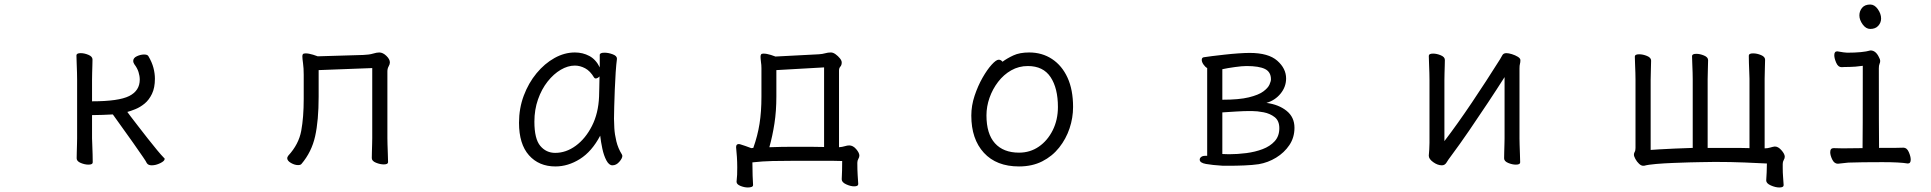

<svg xmlns="http://www.w3.org/2000/svg" viewBox="-20 -718 8540 849"><path d="M321 -366Q321 -376 320.5 -397Q320 -418 319 -440Q318 -462 318 -473Q318 -483 337 -483Q353 -483 371 -475.5Q389 -468 389 -455Q389 -447 388.5 -430.5Q388 -414 387.5 -396Q387 -378 387 -366V-270Q505 -270 551.5 -293.5Q598 -317 598 -366Q598 -382 592.5 -399.5Q587 -417 574 -434Q569 -442 569 -448Q569 -462 585.5 -469.5Q602 -477 617 -477Q632 -477 636 -470Q652 -443 658.5 -418Q665 -393 665 -370Q665 -330 652 -303Q639 -276 619.5 -260Q600 -244 579 -235.5Q558 -227 543 -223Q544 -221 557.5 -203.5Q571 -186 591 -160Q611 -134 633 -106Q655 -78 674.5 -54.5Q694 -31 705 -20Q708 -19 708 -15Q708 -6 688.5 3.5Q669 13 651 13Q635 13 629 3Q626 -4 612.5 -23.5Q599 -43 568 -87.5Q537 -132 479 -212Q460 -211 433.5 -210Q407 -209 387 -209V-106Q387 -100 388 -79Q389 -58 389.5 -35Q390 -12 390 0Q390 10 371 10Q355 10 337 2.5Q319 -5 319 -18Q319 -26 319.5 -44.5Q320 -63 320.5 -81Q321 -99 321 -106Z M1626 -417 1389 -408V-291Q1389 -185 1373.5 -115.5Q1358 -46 1313 7Q1309 12 1298 12Q1283 12 1266.5 2.5Q1250 -7 1250 -19Q1250 -23 1255 -30Q1301 -80 1312 -139.5Q1323 -199 1323 -281V-387Q1323 -417 1320 -438Q1317 -459 1317 -469Q1317 -474 1319 -478Q1322 -482 1331 -482Q1345 -482 1364.5 -476Q1384 -470 1385 -469L1587 -475Q1613 -476 1629.5 -481Q1646 -486 1657 -486Q1673 -486 1688.5 -471Q1704 -456 1704 -442Q1704 -434 1698.5 -424.5Q1693 -415 1693 -402V-107Q1693 -101 1693.5 -80Q1694 -59 1695 -36Q1696 -13 1696 -1Q1696 9 1677 9Q1661 9 1642.5 1.5Q1624 -6 1624 -19Q1624 -27 1624.5 -45Q1625 -63 1625.5 -81Q1626 -99 1626 -107Z M2708 -457Q2705 -435 2702.5 -398.5Q2700 -362 2698.5 -321.5Q2697 -281 2696 -246Q2695 -211 2695 -193Q2695 -179 2696.5 -151.5Q2698 -124 2705.5 -93Q2713 -62 2730 -35Q2732 -31 2732 -29Q2732 -18 2718.5 -2.5Q2705 13 2688 13Q2673 13 2661.5 -8.5Q2650 -30 2643.5 -60.5Q2637 -91 2634 -118Q2597 -48 2544.5 -15Q2492 18 2436 18Q2363 18 2319 -31.5Q2275 -81 2275 -175Q2275 -239 2296 -295Q2317 -351 2352.5 -394Q2388 -437 2432 -461.5Q2476 -486 2522 -486Q2557 -486 2586 -470.5Q2615 -455 2632 -420V-475Q2632 -485 2653 -485Q2670 -485 2689 -478Q2708 -471 2708 -459ZM2631 -380Q2622 -371 2614 -371Q2610 -371 2607 -375Q2590 -404 2567.5 -416Q2545 -428 2522 -428Q2491 -428 2459.5 -409.5Q2428 -391 2401.5 -357.5Q2375 -324 2359 -278.5Q2343 -233 2343 -180Q2343 -104 2369 -73Q2395 -42 2435 -42Q2483 -42 2526 -73.5Q2569 -105 2597.5 -161Q2626 -217 2629 -291Q2630 -305 2630 -330Q2630 -355 2631 -380Z M3775 96Q3775 106 3757 106Q3741 106 3721.5 97Q3702 88 3702 75V74Q3703 57 3703.5 36Q3704 15 3704 -6Q3686 -7 3660.5 -7Q3635 -7 3606 -7H3493Q3441 -7 3396 -6Q3351 -5 3307 0Q3307 35 3308 59Q3309 83 3310 100Q3310 106 3303.5 108.5Q3297 111 3287 111Q3271 111 3254 104Q3237 97 3237 86V85Q3239 68 3239.5 54.5Q3240 41 3240 22Q3240 -2 3238.5 -24Q3237 -46 3235 -66V-68Q3235 -81 3247 -81Q3249 -81 3250.5 -80.5Q3252 -80 3253 -80Q3264 -77 3276 -72.5Q3288 -68 3302 -63L3311 -64Q3330 -117 3338.5 -170.5Q3347 -224 3347 -291V-386Q3347 -402 3347 -416.5Q3347 -431 3345 -443Q3344 -452 3343.5 -457.5Q3343 -463 3343 -467Q3343 -474 3345.5 -477.5Q3348 -481 3356 -481Q3370 -481 3389 -475Q3408 -469 3409 -468L3601 -478Q3617 -479 3629 -482.5Q3641 -486 3654 -486Q3664 -486 3675 -478Q3686 -470 3694 -460Q3702 -450 3702 -442Q3702 -430 3696 -423.5Q3690 -417 3690 -406V-67Q3704 -68 3715.5 -71.5Q3727 -75 3735 -75Q3752 -75 3766 -58.5Q3780 -42 3780 -30Q3780 -23 3775.5 -15.5Q3771 -8 3771 2Q3771 34 3772.5 56.5Q3774 79 3775 95ZM3624 -420 3413 -408V-292Q3413 -227 3404.5 -172Q3396 -117 3382 -67Q3409 -68 3436.5 -68.5Q3464 -69 3492 -69Q3527 -69 3560 -69Q3593 -69 3624 -68Z M4413 -445Q4433 -460 4461 -473Q4489 -486 4531 -486Q4588 -486 4632 -457Q4676 -428 4700.5 -374.5Q4725 -321 4725 -245Q4725 -197 4709.5 -150.5Q4694 -104 4663.5 -65.5Q4633 -27 4588.5 -4.5Q4544 18 4486 18Q4386 18 4330.5 -42.5Q4275 -103 4275 -207Q4275 -251 4289.5 -294.5Q4304 -338 4324.5 -374Q4345 -410 4365 -432Q4385 -454 4396 -454Q4406 -454 4413 -445ZM4486 -43Q4535 -43 4573.5 -69.5Q4612 -96 4635 -142Q4658 -188 4658 -245Q4658 -328 4625.5 -377Q4593 -426 4525 -426Q4485 -426 4451.5 -407Q4418 -388 4393.5 -356Q4369 -324 4355.5 -285.5Q4342 -247 4342 -208Q4342 -126 4379.5 -84.5Q4417 -43 4486 -43Z M5388 15Q5340 12 5312.5 7Q5285 2 5285 -12Q5285 -19 5291.5 -24Q5298 -29 5309 -29H5318V-417Q5309 -422 5301.5 -433Q5294 -444 5294 -453Q5294 -464 5304 -465Q5315 -467 5340 -470Q5365 -473 5396 -476.5Q5427 -480 5456.5 -482Q5486 -484 5506 -484Q5589 -484 5628 -449.5Q5667 -415 5667 -371Q5667 -334 5642.5 -304Q5618 -274 5580 -263Q5634 -256 5669 -228Q5704 -200 5704 -153Q5704 -110 5681.5 -76.5Q5659 -43 5623 -21Q5587 1 5546 8Q5519 12 5482.5 13.5Q5446 15 5416 15ZM5385 -277Q5459 -277 5502 -287.5Q5545 -298 5566 -313.5Q5587 -329 5593.5 -344Q5600 -359 5600 -367Q5600 -400 5573.5 -413Q5547 -426 5492 -426Q5473 -426 5440.5 -421.5Q5408 -417 5385 -412ZM5505 -227Q5482 -227 5448 -225Q5414 -223 5385 -221V-37Q5392 -37 5399.5 -36.5Q5407 -36 5415 -36Q5452 -36 5491 -41Q5530 -46 5563 -58.5Q5596 -71 5616.5 -93.5Q5637 -116 5637 -151Q5637 -184 5616.5 -200Q5596 -216 5567.5 -221.5Q5539 -227 5515 -227Z M6633 -377Q6600 -325 6559.5 -264Q6519 -203 6477 -141.5Q6435 -80 6394 -25Q6384 -12 6376.5 0.5Q6369 13 6356 13Q6337 13 6317.5 -1Q6298 -15 6298 -29V-31Q6299 -40 6300 -57Q6301 -74 6301 -86V-364Q6301 -374 6300.5 -395Q6300 -416 6299 -438Q6298 -460 6298 -471Q6298 -481 6317 -481Q6333 -481 6351 -473.5Q6369 -466 6369 -453Q6369 -445 6368.5 -428.5Q6368 -412 6367.5 -394Q6367 -376 6367 -364V-94Q6425 -170 6488.5 -264.5Q6552 -359 6613 -456Q6618 -464 6623 -473.5Q6628 -483 6641 -483Q6651 -483 6665.5 -478.5Q6680 -474 6691.5 -467Q6703 -460 6703 -452Q6703 -442 6701 -435.5Q6699 -429 6699 -415V-106Q6699 -100 6699.5 -79Q6700 -58 6701 -35Q6702 -12 6702 0Q6702 10 6683 10Q6667 10 6649 2.5Q6631 -5 6631 -18Q6631 -26 6631.5 -44.5Q6632 -63 6632.5 -81Q6633 -99 6633 -106Z M7867 101Q7867 111 7848 111Q7831 111 7810.5 102Q7790 93 7790 80V79Q7791 62 7792 44Q7793 26 7793 5Q7755 3 7694.5 0.5Q7634 -2 7563 -2Q7547 -2 7531 -1.5Q7515 -1 7498 -1Q7484 -1 7451 0Q7418 1 7378.5 2.5Q7339 4 7303.5 7Q7268 10 7250 15H7246Q7237 15 7227.5 6Q7218 -3 7211.5 -15Q7205 -27 7205 -34Q7205 -41 7208.5 -46.5Q7212 -52 7212 -64V-366Q7212 -376 7211.5 -395.5Q7211 -415 7210 -436Q7209 -457 7209 -468Q7209 -478 7228 -478Q7245 -478 7263 -470.5Q7281 -463 7281 -450Q7281 -438 7280 -411Q7279 -384 7279 -366V-55Q7287 -56 7316 -57.5Q7345 -59 7385 -61Q7425 -63 7465 -64V-368Q7465 -378 7464.5 -397.5Q7464 -417 7463 -438Q7462 -459 7462 -470Q7462 -480 7481 -480Q7497 -480 7515 -472.5Q7533 -465 7533 -452Q7533 -440 7532 -413Q7531 -386 7531 -368V-64H7621Q7644 -64 7667.5 -64Q7691 -64 7716 -63V-370Q7716 -380 7715 -399.5Q7714 -419 7713.5 -440Q7713 -461 7713 -472Q7713 -482 7732 -482Q7749 -482 7767 -474.5Q7785 -467 7785 -454Q7785 -442 7784 -415Q7783 -388 7783 -370V-62Q7796 -62 7807.5 -65.5Q7819 -69 7827 -70H7829Q7843 -70 7857.5 -53.5Q7872 -37 7872 -25Q7872 -18 7867.5 -10.5Q7863 -3 7863 7V25Q7863 46 7864.5 63.5Q7866 81 7867 100Z M8250 -590Q8231 -590 8216.5 -610Q8202 -630 8202 -650Q8202 -669 8214 -683.5Q8226 -698 8250 -698Q8269 -698 8283.5 -677.5Q8298 -657 8298 -636Q8298 -618 8285.5 -604Q8273 -590 8250 -590ZM8107 6Q8091 6 8082 -12.5Q8073 -31 8073 -45Q8073 -63 8088 -63L8128 -62L8216 -63Q8217 -110 8217 -427Q8181 -422 8158 -422Q8135 -422 8123 -421Q8108 -421 8099.5 -440.5Q8091 -460 8091 -474Q8091 -491 8104 -491Q8138 -485 8148 -485Q8217 -485 8251 -495Q8274 -495 8288 -466Q8294 -455 8294 -449Q8294 -442 8291 -435.5Q8288 -429 8288 -416Q8288 -129 8289 -64Q8384 -64 8397 -65Q8412 -65 8420.5 -45.5Q8429 -26 8429 -12Q8429 5 8416 5Q8381 -1 8304 -1Q8209 -1 8153 1Z"/></svg>

Font: Moon Stars Kai HW
Style: Regular
Weight: 400
Designer: GuiWonder
Version: Version 1.101